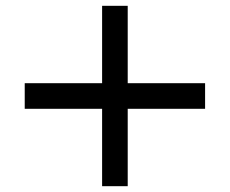

<svg xmlns="http://www.w3.org/2000/svg" viewBox="-20 -583 790 660"><path d="M685 -209V-297H419V-563H331V-297H65V-209H331V57H419V-209Z"/></svg>

Font: XITS
Style: Bold
Weight: 700
Designer: MicroPress Inc., with final additions and corrections provided by Coen Hoffman, Elsevier (retired)
Version: Version 1.107